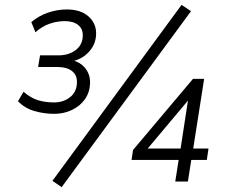

<svg xmlns="http://www.w3.org/2000/svg" viewBox="-20 -748 925 791"><path d="M203 -279Q162 -279 122 -290.5Q82 -302 54 -331L77 -370Q107 -344 137 -335Q167 -326 203 -326Q241 -326 268.5 -347.5Q296 -369 297 -408Q298 -438 277 -455Q256 -472 216 -472H137L145 -520H221Q263 -520 291.5 -541.5Q320 -563 321 -600Q322 -629 302 -645Q282 -661 247 -661Q216 -661 185 -650.5Q154 -640 126 -615L109 -657Q140 -683 178 -696Q216 -709 255 -709Q313 -709 345 -680Q377 -651 376 -608Q375 -565 345.5 -533.5Q316 -502 271 -494L272 -501Q298 -496 316 -482Q334 -468 343 -448Q352 -428 351 -405Q350 -368 330 -339.5Q310 -311 276.5 -295Q243 -279 203 -279ZM234 23 196 -3 728 -728 767 -702ZM702 0 716 -89H522L528 -130L775 -423H821L776 -136H839L832 -89H768L754 0ZM724 -136 758 -357H774L575 -120L574 -136Z"/></svg>

Font: Nunito Sans 12pt Light
Style: Italic
Weight: 300
Italic angle: -9°
Designer: Vernon Adams
Foundry: Vernon Adams
Version: Version 3.101;gftools[0.9.27]